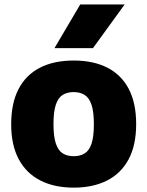

<svg xmlns="http://www.w3.org/2000/svg" viewBox="-20 -828 659 858"><path d="M309.5 10.5Q223.5 10.5 160.8 -21.2Q98 -53 64 -116Q30 -179 30 -272.5Q30 -367 63 -430.2Q96 -493.5 158.5 -525.5Q221 -557.5 309.5 -557.5Q398 -557.5 460.5 -525.2Q523 -493 555.8 -429.8Q588.5 -366.5 588.5 -273.5Q588.5 -179.5 554.8 -116.2Q521 -53 458.2 -21.2Q395.5 10.5 309.5 10.5ZM309.5 -130Q338.5 -130 358.8 -142.8Q379 -155.5 389.2 -186.5Q399.5 -217.5 399.5 -272.5Q399.5 -328.5 389 -359.8Q378.5 -391 358.2 -403.8Q338 -416.5 309.5 -416.5Q280.5 -416.5 260.2 -404Q240 -391.5 229.5 -360.2Q219 -329 219 -273.5Q219 -218 229.5 -186.8Q240 -155.5 260 -142.8Q280 -130 309.5 -130ZM223.5 -613 338.5 -808H537L395.5 -613Z"/></svg>

Font: Encode Sans Condensed Thin ExtraBold
Style: Regular
Weight: 800
Version: Version 3.002